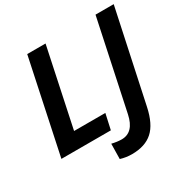

<svg xmlns="http://www.w3.org/2000/svg" viewBox="-202 -889 1240 1271"><g transform="rotate(-30 418.5 -253.5)"><path d="M176 -714H316L190 -118H429L403 0H25ZM359 194 361 78Q403 88 436 88Q528 88 554 -35L698 -714H837L688 -16Q663 103 605 155Q547 207 446 207Q402 207 359 194Z"/></g></svg>

Font: Noto Sans Display
Style: Bold Italic
Weight: 700
Italic angle: -12°
Designer: Monotype Design team
Foundry: Monotype Imaging Inc.
Version: Version 1.000